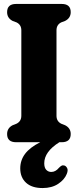

<svg xmlns="http://www.w3.org/2000/svg" viewBox="-20 -720 422 972"><path d="M266 -134Q266 -105.5 290.5 -93.5L309.5 -86Q338 -71.5 338 -41.5Q338 0 292.5 0H280.5Q204 48 204 106.5Q204 129 214.2 139.8Q224.5 150.5 239.5 150.5Q261 150.5 278 130Q285 122.5 291.5 119Q298 115.5 306 118Q314.5 120.5 320 131.2Q325.5 142 318 160.5Q306.5 189.5 274.5 210.8Q242.5 232 195.5 232Q141 232 111.8 205Q82.5 178 82.5 132.5Q82.5 91.5 106.8 59Q131 26.5 183.5 0H61.5Q16 0 16 -41.5Q16 -71.5 44 -86L63 -93.5Q88 -105.5 88 -134V-566.5Q88 -594.5 64 -606.5L44 -614Q16 -628.5 16 -658.5Q16 -700 61.5 -700H292.5Q338 -700 338 -658.5Q338 -628.5 309.5 -614L289.5 -606.5Q266 -594.5 266 -566.5Z"/></svg>

Font: Fraunces 144pt S100
Style: Bold
Weight: 700
Version: Version 1.000; ttfautohint (v1.8.3)